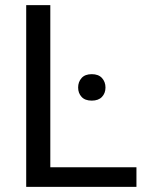

<svg xmlns="http://www.w3.org/2000/svg" viewBox="-20 -731 578 751"><path d="M176.8 -76.7H513.7V0H82.5V-710.9H176.8ZM285.6 -388.7Q285.6 -410.6 299.1 -425.8Q312.5 -440.9 338.9 -440.9Q365.2 -440.9 378.9 -425.8Q392.6 -410.6 392.6 -388.7Q392.6 -366.7 378.9 -352.1Q365.2 -337.4 338.9 -337.4Q312.5 -337.4 299.1 -352.1Q285.6 -366.7 285.6 -388.7Z"/></svg>

Font: Noboto
Style: Regular
Weight: 400
Designer: Google
Version: Version 2.001101; 2014